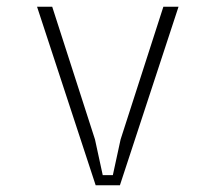

<svg xmlns="http://www.w3.org/2000/svg" viewBox="-20 -550 640 570"><path d="M90 -530H135L262 -136L285 -30H315L338 -136L465 -530H510L336 0H264Z"/></svg>

Font: Fliege Mono Thin
Style: Regular
Weight: 100
Version: Version 0.020;Glyphs 3.3 (3306)